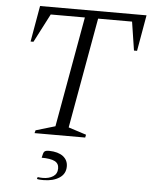

<svg xmlns="http://www.w3.org/2000/svg" viewBox="-60 -709 782 997"><g transform="rotate(5 331.5 -210.5)"><path d="M137 0 141 -15 242 -45 345 -621H167L90 -472H75L108 -660H663L630 -472H614L591 -621H414L311 -45L404 -15L401 0ZM204 239Q197 239 187 238.5Q177 238 170 236L173 226Q180 227 186.5 227.5Q193 228 200 228Q232 228 253.5 214Q275 200 275 172Q275 146 253 135Q231 124 185 124L190 103Q192 94 198.5 89.5Q205 85 221 85Q268 86 293.5 105.5Q319 125 319 158Q319 197 286.5 218Q254 239 204 239Z"/></g></svg>

Font: Spectral Light
Style: Italic
Weight: 300
Italic angle: -10°
Designer: Jean-Baptiste Levee
Foundry: Production Type
Version: Version 2.001